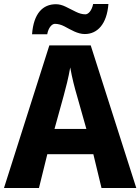

<svg xmlns="http://www.w3.org/2000/svg" viewBox="-20 -945 705 965"><path d="M665 0 436 -716.8H228L0 0H175.8L217.8 -169.9H449.2L490.2 0ZM253.9 -296.9 299.8 -462.9C311 -503.4 323.7 -552.7 333 -606C342.3 -552.7 355 -504.4 367.2 -462.9L414.1 -296.9ZM448.2 -924.8C440.9 -890.1 423.3 -873 409.2 -873C394 -873 377.9 -877.4 361.3 -885.7C344.2 -894 327.6 -902.3 310.5 -911.1C293.5 -919.4 277.3 -923.8 261.2 -923.8C195.3 -923.8 148.9 -877.9 141.1 -772.9H217.3C223.6 -807.6 241.7 -825.2 255.9 -825.2C271.5 -825.2 287.6 -820.8 303.7 -812.5C336.4 -795.4 369.6 -773.9 406.2 -773.9C468.8 -773.9 517.1 -822.8 524.9 -924.8Z"/></svg>

Font: Avrile Sans
Style: Bold
Weight: 700
Designer: Monotype Design Team, Google (font), Stefan Peev (BGR Cyrillic), Cristiano Sobral (main changes)
Foundry: The Avrile Sans Project Authors
Version: Version 3.110